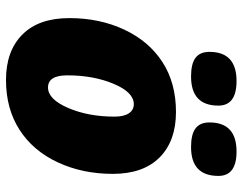

<svg xmlns="http://www.w3.org/2000/svg" viewBox="-105 -702 817 647"><g transform="rotate(90 303.5 -378.5)"><path d="M154.8 -675.8Q154.8 -767.1 252.9 -767.1Q335.9 -767.1 335.9 -706.1Q335.9 -613.8 237.8 -613.8Q194.8 -613.8 174.8 -628.9Q154.8 -644 154.8 -675.8ZM392.6 -675.8Q392.6 -767.1 490.7 -767.1Q572.8 -767.1 572.8 -706.1Q572.8 -613.8 475.6 -613.8Q432.6 -613.8 412.6 -628.9Q392.6 -644 392.6 -675.8ZM527.1 -164.8Q488.3 -81.5 417.5 -35.9Q346.7 9.8 249.3 9.8Q151.9 9.8 96.4 -45.4Q41 -100.6 41 -203.4Q41 -306.2 80.1 -389.2Q119.1 -472.2 189.5 -517.6Q259.8 -563 357.4 -563Q455.1 -563 510.5 -507.8Q565.9 -452.6 565.9 -350.3Q565.9 -248 527.1 -164.8ZM331.1 -420.9Q291 -420.9 262.5 -353Q233.9 -285.2 233.9 -196.8Q233.9 -131.8 274.9 -131.8Q314.5 -131.8 343.8 -199.7Q373 -267.6 373 -356Q373 -387.7 361.8 -404.3Q350.6 -420.9 331.1 -420.9Z"/></g></svg>

Font: Open Sans Hebrew Extra Bold
Style: Italic
Weight: 800
Italic angle: -12°
Foundry: Ascender Corporation, Yanek Iontef
Version: Version 2.001;PS 002.001;hotconv 1.0.70;makeotf.lib2.5.58329